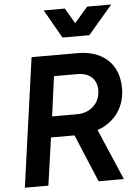

<svg xmlns="http://www.w3.org/2000/svg" viewBox="-64 -1056 798 1105"><g transform="rotate(-5 334.5 -503.5)"><path d="M480 -842 621 -1007H482L405 -918L353 -1007H231L325 -842ZM170 0 209 -275H345L460 0H606L480 -294C582 -330 641 -414 641 -522C641 -665 547 -745 405 -745H138L34 0ZM257 -625H394C462 -625 504 -586 504 -523C504 -449 449 -395 371 -395H226Z"/></g></svg>

Font: Plus Jakarta Sans
Style: Bold Italic
Weight: 700
Italic angle: -8°
Designer: Gumpita Rahayu
Foundry: Tokotype
Version: Version 2.071;gftools[0.9.30]